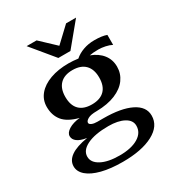

<svg xmlns="http://www.w3.org/2000/svg" viewBox="-211 -855 1095 1184"><g transform="rotate(-30 336.5 -263.5)"><path d="M530 -482Q492 -482 467 -477Q520 -457 549 -420Q578 -383 578 -333Q578 -284 549.5 -244.5Q521 -205 465.5 -182Q410 -159 332 -158Q289 -158 269 -146.5Q249 -135 249 -122Q249 -112 264 -105.5Q279 -99 302 -99H345Q471 -99 541.5 -64Q612 -29 612 35Q612 109 532 151.5Q452 194 316 194Q230 194 167.5 178Q105 162 71.5 133Q38 104 38 67Q38 25 78 -3Q118 -31 198 -44Q153 -51 131.5 -67.5Q110 -84 110 -107Q110 -131 140.5 -150Q171 -169 220 -174Q143 -194 110.5 -234Q78 -274 78 -334Q78 -384 109.5 -421.5Q141 -459 197.5 -479.5Q254 -500 328 -500Q361 -500 396 -495Q422 -518 458.5 -531Q495 -544 537 -544Q593 -544 624 -532V-461Q605 -471 579 -476.5Q553 -482 530 -482ZM449 -330Q449 -389 418 -420.5Q387 -452 328 -452Q270 -452 239 -420.5Q208 -389 208 -330Q208 -270 238.5 -239Q269 -208 328 -208Q387 -208 418 -239Q449 -270 449 -330ZM141 57Q141 99 189 124.5Q237 150 319 150Q402 150 450.5 121Q499 92 499 42Q499 3 457.5 -19.5Q416 -42 347 -42Q251 -42 196 -15Q141 12 141 57ZM158 -721H229L334 -622L439 -721H510L377 -560H291Z"/></g></svg>

Font: Fahkwang SemiBold
Style: Regular
Weight: 600
Designer: Suppakit Chalermlarp | Katatrad Co.,Ltd.
Foundry: Cadson Demak Co.,Ltd.
Version: Version 1.000; ttfautohint (v1.6)